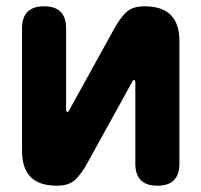

<svg xmlns="http://www.w3.org/2000/svg" viewBox="-20 -580 640 610"><path d="M50 -101V-490Q50 -525 67.5 -542.5Q85 -560 120 -560Q155 -560 172.5 -542.5Q190 -525 190 -490V-230Q192 -224 194 -224Q196 -224 197 -226L200 -230L343 -489Q361 -522 381 -541Q401 -560 439 -560Q495 -560 522.5 -532.5Q550 -505 550 -449V-60Q550 -25 532.5 -7.5Q515 10 480 10Q445 10 427.5 -7.5Q410 -25 410 -60V-320Q408 -326 406 -326Q404 -326 403 -325L400 -320L257 -61Q239 -28 219 -9Q199 10 161 10Q105 10 77.5 -17.5Q50 -45 50 -101Z"/></svg>

Font: Maple Mono ExtraBold
Style: Regular
Weight: 800
Monospace: yes
Designer: subframe7536
Version: Version 7.000